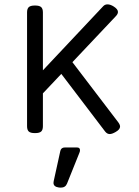

<svg xmlns="http://www.w3.org/2000/svg" viewBox="-20 -610 640 887"><path d="M534.7 -25.4Q534.7 -11.7 513.7 0Q497.6 9.3 486.8 9.3Q474.6 9.3 465.3 -2.9L263.2 -268.6L178.2 -178.7V-26.9Q178.2 -9.8 170.2 -2.4Q162.1 4.9 142.1 4.9H141.1Q121.1 4.9 113 -2.4Q105 -9.8 105 -26.9V-552.7Q105 -569.8 113 -577.1Q121.1 -584.5 141.1 -584.5H142.1Q162.1 -584.5 170.2 -577.1Q178.2 -569.8 178.2 -552.7V-285.2L457 -581.5Q464.8 -589.8 476.6 -589.8Q490.2 -589.8 505.9 -579.6Q524.9 -567.4 524.9 -554.7Q524.9 -544.9 514.2 -534.2L314.5 -322.8L526.4 -44.9Q534.7 -33.7 534.7 -25.4ZM349.6 84Q349.6 89.8 346.7 96.2L289.6 238.3Q282.2 256.8 260.7 256.8Q255.4 256.8 252.4 256.3Q227.1 252.9 227.1 234.9Q227.1 232.9 228 227.1L258.8 86.9Q262.7 71.3 279.3 71.3H335.9Q349.6 71.3 349.6 84Z"/></svg>

Font: Courier Prime Sans
Style: Regular
Weight: 400
Designer: Alan Dague-Greene
Foundry: Quote-Unquote Apps
Version: Version 3.020